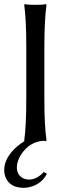

<svg xmlns="http://www.w3.org/2000/svg" viewBox="-21 -668 335 913"><path d="M91.8 225.1Q27.8 225.1 6.3 177.2Q-1 160.2 -1 140.1Q-1 84 56.6 31.7Q75.2 15.1 95.7 2.9L94.2 0Q104 -68.4 104 -200.2V-444.8Q104 -573.7 94.2 -645L96.2 -647.9Q114.3 -645 147 -645Q179.7 -645 198.2 -647.9L200.2 -645Q190.4 -578.1 189.9 -444.8V-200.2Q189.9 -71.3 200.2 0L198.2 2.9Q191.4 2 183.6 1.5Q119.6 6.8 80.6 64.9Q59.6 97.2 59.1 127Q59.1 166.5 92.3 181.2Q104 186 117.2 186Q155.3 185.1 187 149.9L202.1 158.2Q174.8 211.4 112.8 223.1Q101.6 225.1 91.8 225.1Z"/></svg>

Font: Linux Biolinum Capitals O
Style: Small Caps
Weight: 400
Designer: Philipp H. Poll
Foundry: Philipp H. Poll
Version: Version 1.0.4